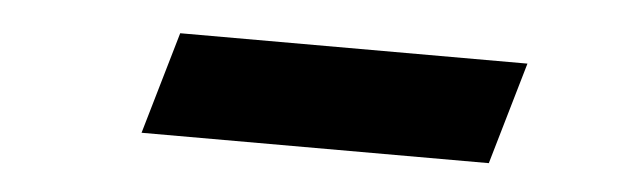

<svg xmlns="http://www.w3.org/2000/svg" viewBox="-25 -432 665 206"><g transform="rotate(5 307.0 -329.0)"><path d="M131 -274 163 -384H537L505 -274Z"/></g></svg>

Font: Intel One Mono Medium
Style: Italic
Weight: 500
Italic angle: -16°
Monospace: yes
Designer: Fred Shallcrass
Foundry: Frere-Jones Type LLC
Version: Version 1.400;hotconv 1.1.0;makeotfexe 2.6.0;FJTRelease1.4